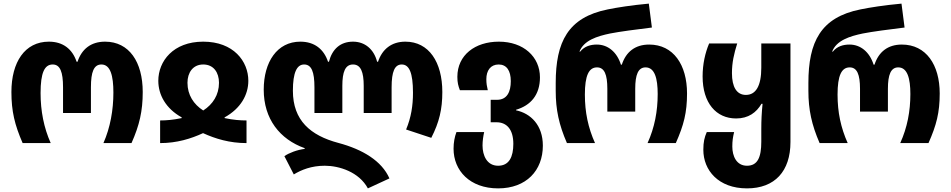

<svg xmlns="http://www.w3.org/2000/svg" viewBox="-20 -790 5251 1060"><path d="M105 0H260C222 -85 204 -178 204 -276C204 -389 226 -434 271 -434C312 -434 328 -393 328 -308V-166H482V-308C482 -393 498 -434 540 -434C590 -434 606 -371 606 -279C606 -183 589 -86 551 0H706C750 -99 768 -177 768 -282C768 -448 693 -560 560 -560C482 -560 431 -519 408 -449H403C380 -518 329 -560 250 -560C117 -560 43 -447 43 -282C43 -176 61 -101 105 0Z M864 0C956 0 1034 -24 1101 -55C1169 -24 1247 0 1341 0V-125C1306 -125 1268 -128 1220 -138V-142C1309 -191 1351 -267 1351 -344C1351 -452 1269 -560 1102 -560C936 -560 854 -452 854 -344C854 -267 895 -191 983 -142V-138C934 -128 898 -125 864 -125ZM1102 -180C1049 -214 1015 -266 1015 -333C1015 -389 1045 -434 1102 -434C1160 -434 1189 -389 1189 -333C1189 -266 1155 -214 1102 -180Z M2011 250 2130 195C2088 99 1983 35 1848 -1C1694 -42 1597 -125 1597 -289C1597 -390 1619 -434 1659 -434C1700 -434 1716 -393 1716 -308V-166H1870V-316C1870 -393 1886 -434 1929 -434C1972 -434 1988 -392 1988 -316V-166H2142V-308C2142 -395 2159 -434 2198 -434C2239 -434 2260 -389 2260 -278C2260 -207 2250 -142 2222 -75L2361 -29C2405 -115 2422 -187 2422 -282C2422 -447 2348 -560 2218 -560C2141 -560 2090 -518 2067 -449H2062C2044 -519 1994 -560 1929 -560C1859 -560 1814 -519 1796 -449H1791C1768 -518 1717 -560 1638 -560C1510 -560 1436 -448 1436 -295C1436 -133 1525 -21 1662 28V32C1621 37 1576 54 1550 72L1602 173C1643 148 1699 125 1773 125C1852 125 1962 159 2011 250Z M2730 250C2886 250 2977 151 2977 14C2977 -99 2910 -164 2829 -181V-184C2910 -208 2961 -266 2961 -363C2961 -476 2871 -560 2734 -560C2603 -560 2505 -486 2505 -366C2505 -333 2510 -316 2519 -292H2673C2668 -313 2665 -329 2665 -353C2665 -400 2688 -434 2733 -434C2777 -434 2800 -400 2800 -342C2800 -284 2780 -239 2724 -239H2689V-115H2721C2778 -115 2814 -75 2814 4C2814 76 2791 125 2730 125C2668 125 2644 68 2644 13C2644 -12 2648 -39 2653 -61H2500C2490 -34 2484 -4 2484 31C2484 152 2574 250 2730 250Z M3110 0H3265C3227 -85 3209 -170 3209 -268C3209 -373 3231 -418 3276 -418C3317 -418 3333 -378 3333 -300V-174H3487V-300C3487 -377 3503 -418 3544 -418C3595 -418 3611 -356 3611 -271C3611 -176 3594 -86 3555 0H3711C3755 -99 3773 -169 3773 -274C3773 -432 3698 -544 3564 -544C3487 -544 3436 -504 3413 -433H3408C3386 -503 3336 -544 3275 -544C3241 -544 3207 -535 3183 -505H3179C3203 -567 3276 -590 3348 -605C3398 -615 3496 -628 3579 -638L3562 -770C3465 -761 3389 -749 3335 -738C3116 -694 3048 -559 3048 -332V-288C3048 -185 3066 -101 3110 0Z M4104 250C4258 250 4344 155 4344 -6V-550H4183V-416C4183 -316 4153 -266 4098 -266C4047 -266 4021 -310 4021 -386C4021 -445 4032 -492 4050 -550H3895C3873 -498 3859 -436 3859 -368C3859 -221 3934 -136 4044 -136C4112 -136 4156 -169 4184 -217H4190C4185 -167 4183 -126 4183 -77V-8C4183 78 4163 125 4104 125C4046 125 4023 72 4023 19C4023 -12 4026 -32 4033 -61H3882C3869 -31 3863 -6 3863 37C3863 150 3946 250 4104 250Z M4505 0H4660C4622 -85 4604 -170 4604 -268C4604 -373 4626 -418 4671 -418C4712 -418 4728 -378 4728 -300V-174H4882V-300C4882 -377 4898 -418 4939 -418C4990 -418 5006 -356 5006 -271C5006 -176 4989 -86 4950 0H5106C5150 -99 5168 -169 5168 -274C5168 -432 5093 -544 4959 -544C4882 -544 4831 -504 4808 -433H4803C4781 -503 4731 -544 4670 -544C4636 -544 4602 -535 4578 -505H4574C4598 -567 4671 -590 4743 -605C4793 -615 4891 -628 4974 -638L4957 -770C4860 -761 4784 -749 4730 -738C4511 -694 4443 -559 4443 -332V-288C4443 -185 4461 -101 4505 0Z"/></svg>

Font: Noto Sans Georgian SemiCondensed ExtraBold
Style: Regular
Weight: 800
Width: 4
Designer: Monotype Design Team, Akaki Razmadze
Foundry: Google LLC
Version: Version 2.005